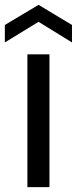

<svg xmlns="http://www.w3.org/2000/svg" viewBox="-36 -772 317 792"><path d="M77 0H168V-548H77ZM261 -669 123 -752 -16 -669V-597L123 -682L261 -597Z"/></svg>

Font: Matrixport Regular
Style: Regular
Weight: 400
Designer: Ninad Kale (Devanagari), Jonny Pinhorn (Latin)
Foundry: Indian Type Foundry
Version: Version 3.200;PS 1.000;hotconv 16.6.54;makeotf.lib2.5.65590